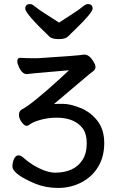

<svg xmlns="http://www.w3.org/2000/svg" viewBox="-20 -755 580 943"><path d="M270 -563Q238 -563 225 -573Q104 -688 104 -713Q104 -735 128 -735Q138 -735 154 -721.5Q170 -708 204 -686.5Q238 -665 270 -644Q302 -665 335.5 -686.5Q369 -708 385 -721.5Q401 -735 411 -735Q435 -735 435 -713Q435 -693 347 -608Q327 -589 314 -576Q301 -563 270 -563ZM153 147Q41 100 41 62Q41 43 49 25.5Q57 8 71 8Q83 8 98.5 22.5Q114 37 142 55Q206 93 251 93Q297 93 331 77.5Q365 62 385.5 30Q406 -2 406 -51Q406 -99 385 -126Q345 -177 258 -177Q217 -177 179 -166.5Q141 -156 122 -141Q118 -137 110 -137Q100 -137 86.5 -155Q73 -173 73 -191Q73 -211 90 -219Q135 -242 274 -368L319 -410L182 -398Q164 -397 147.5 -395Q131 -393 112 -391Q88 -391 72 -428Q65 -443 65 -455Q65 -471 80 -471Q110 -469 148 -469Q173 -469 180 -470Q357 -481 394 -487Q420 -487 441 -449Q449 -436 449 -426Q449 -414 438.5 -406Q428 -398 419 -391L245 -244Q250 -245 288 -245Q326 -245 376 -224.5Q426 -204 459 -161Q492 -118 492 -52Q492 14 462.5 63.5Q433 113 380.5 140.5Q328 168 266 168Q204 168 153 147Z"/></svg>

Font: LXGW WenKai Lite
Style: Bold
Weight: 700
Designer: LXGW / Fontworks Inc.
Foundry: LXGW / Fontworks Inc.
Version: Version 1.330;April 28, 2024